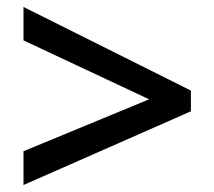

<svg xmlns="http://www.w3.org/2000/svg" viewBox="-20 -635 611 547"><path d="M46.9 -204.1 404.8 -352.1 46.9 -520V-615.2L523.9 -377V-317.9L46.9 -107.9Z"/></svg>

Font: JBL Sans
Style: Semibold
Weight: 600
Version: Version 1.10